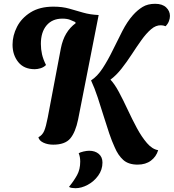

<svg xmlns="http://www.w3.org/2000/svg" viewBox="-20 -739 914 1010"><path d="M704 127Q656 127 628.5 102.5Q601 78 583 35Q569 5 554.5 -37.5Q540 -80 525 -129Q510 -178 494 -226.5Q478 -275 459 -316Q492 -337 520 -380Q548 -423 573 -474.5Q598 -526 623.5 -575.5Q649 -625 679 -659Q703 -686 730 -702.5Q757 -719 796 -719Q834 -719 854 -700Q874 -681 874 -655Q874 -642 868.5 -627.5Q863 -613 851 -601Q839 -606 827 -606Q800 -607 774.5 -585Q749 -563 724 -528Q699 -493 673 -453Q647 -413 619 -377.5Q591 -342 561 -320Q583 -297 605.5 -255Q628 -213 651.5 -162.5Q675 -112 700 -65.5Q725 -19 753 13.5Q781 46 812 51Q802 85 774 106Q746 127 704 127ZM260 22Q231 22 208.5 11.5Q186 1 182 -17Q203 -28 212.5 -50.5Q222 -73 231 -120L300 -484Q309 -530 328.5 -562.5Q348 -595 378 -617L376 -623Q364 -629 348 -635Q332 -641 308 -641Q255 -641 225 -605.5Q195 -570 195 -508Q195 -480 201 -453.5Q207 -427 222 -397Q210 -385 193.5 -380Q177 -375 163 -375Q106 -375 76 -412.5Q46 -450 46 -504Q46 -552 69.5 -598Q93 -644 141 -674Q189 -704 261 -704Q308 -704 344.5 -693.5Q381 -683 417.5 -672.5Q454 -662 498 -660H499L391 -111Q377 -43 349.5 -10.5Q322 22 260 22ZM377 251Q368 251 358 249.5Q348 248 343 244Q369 212 385.5 182Q402 152 402 111Q402 86 394 67Q402 62 419 58Q436 54 449 54Q480 54 499.5 70.5Q519 87 519 116Q519 154 496.5 185Q474 216 441 233.5Q408 251 377 251Z"/></svg>

Font: Sansita Swashed SemiBold
Style: Regular
Weight: 600
Designer: Pablo Cosgaya
Foundry: Omnibus-Type
Version: Version 1.003; ttfautohint (v1.8.3)